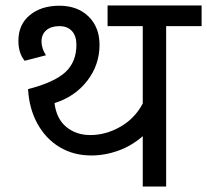

<svg xmlns="http://www.w3.org/2000/svg" viewBox="-20 -678 753 698"><path d="M584 -583V0H499V-183.1Q459 -147.9 410.4 -130.4Q361.8 -112.8 312 -112.8Q247.1 -112.8 196.5 -143.3Q146 -173.8 116 -228.5Q85.9 -283.2 82 -354Q178.2 -378.9 218 -416Q257.8 -453.1 257.8 -515.1Q257.8 -547.4 241.5 -565.2Q225.1 -583 195.8 -583Q166 -583 148.4 -568.1Q130.9 -553.2 130.9 -526.9Q130.9 -502 147 -477.1L69.8 -457Q46.9 -483.9 46.9 -529.8Q46.9 -588.9 88.4 -623Q129.9 -657.2 195.8 -657.2Q261.7 -657.2 301.8 -618.2Q341.8 -579.1 341.8 -515.1Q341.8 -441.9 296.9 -384Q252 -326.2 178.2 -303.2Q185.1 -246.1 220.9 -216.6Q256.8 -187 308.1 -187Q364.3 -187 417.2 -217Q470.2 -247.1 499 -301.8V-583H371.1V-658.2H712.9V-583Z"/></svg>

Font: Sarala
Style: Regular
Weight: 400
Designer: Andres Torresi
Foundry: Huerta Tipografica
Version: Version 1.004;PS 001.003;hotconv 1.0.70;makeotf.lib2.5.58329